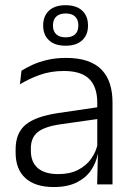

<svg xmlns="http://www.w3.org/2000/svg" viewBox="-20 -726 526 756"><path d="M423 0H362.5L365.5 -121.5L363 -131V-288.5V-321Q363 -384 331.2 -415.2Q299.5 -446.5 231.5 -446.5Q178.5 -446.5 135 -430.5Q91.5 -414.5 58.5 -394L64.5 -447.5Q82.5 -459 108 -470.8Q133.5 -482.5 166.8 -490.2Q200 -498 240 -498Q289 -498 323.8 -486Q358.5 -474 380.5 -451Q402.5 -428 412.8 -395.5Q423 -363 423 -322.5ZM191.5 10.5Q119 10.5 80.2 -24.5Q41.5 -59.5 41.5 -125V-138Q41.5 -202.5 81.2 -235.2Q121 -268 210 -281L373 -305L376 -259L217.5 -236.5Q155.5 -227.5 128.5 -205.8Q101.5 -184 101.5 -141.5V-132.5Q101.5 -87.5 129 -64Q156.5 -40.5 209.5 -40.5Q255 -40.5 287.2 -57Q319.5 -73.5 339.2 -101.2Q359 -129 365.5 -163.5L377.5 -120.5H365Q359 -86 338.8 -56Q318.5 -26 282.2 -7.8Q246 10.5 191.5 10.5ZM150 -624.5V-626Q150 -662.5 172.8 -684Q195.5 -705.5 238.5 -705.5Q281 -705.5 303.8 -684Q326.5 -662.5 326.5 -626V-624.5Q326.5 -589 303.8 -567.5Q281 -546 238.5 -546Q195.5 -546 172.8 -567.5Q150 -589 150 -624.5ZM188.5 -626V-625Q188.5 -603 201.5 -591Q214.5 -579 238.5 -579Q263 -579 275.8 -591Q288.5 -603 288.5 -625V-626Q288.5 -648.5 275.8 -660.8Q263 -673 238.5 -673Q214.5 -673 201.5 -660.8Q188.5 -648.5 188.5 -626Z"/></svg>

Font: Anek Devanagari Light
Style: Regular
Weight: 300
Designer: Kailash Malviya (Devanagari) & Yesha Goshar (Latin)
Foundry: Ek Type
Version: Version 1.003